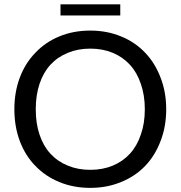

<svg xmlns="http://www.w3.org/2000/svg" viewBox="-20 -867 841 894"><path d="M753.9 -358.4Q753.9 -277.3 727.5 -210Q702.1 -142.6 656.2 -94.7Q609.4 -45.9 543.9 -19.5Q478.5 7.8 400.4 7.8Q321.3 7.8 255.9 -19.5Q191.4 -45.9 144.5 -94.7Q97.7 -142.6 72.3 -210Q46.9 -277.3 46.9 -358.4Q46.9 -438.5 72.3 -505.9Q97.7 -573.2 144.5 -621.1Q191.4 -670.9 255.9 -697.3Q321.3 -724.6 400.4 -724.6Q478.5 -724.6 543.9 -697.3Q609.4 -670.9 656.2 -621.1Q702.1 -573.2 727.5 -505.9Q753.9 -438.5 753.9 -358.4ZM654.3 -358.4Q654.3 -423.8 635.7 -476.6Q618.2 -529.3 585 -565.4Q551.8 -601.6 504.9 -621.1Q458 -640.6 400.4 -640.6Q342.8 -640.6 295.9 -621.1Q248 -601.6 214.8 -565.4Q181.6 -529.3 164.1 -476.6Q146.5 -423.8 146.5 -358.4Q146.5 -292 164.1 -240.2Q181.6 -187.5 214.8 -151.4Q248 -115.2 295.9 -95.7Q342.8 -76.2 400.4 -76.2Q458 -76.2 504.9 -95.7Q551.8 -115.2 585 -151.4Q618.2 -187.5 635.7 -240.2Q654.3 -292 654.3 -358.4ZM261.7 -846.7Q331.1 -846.7 540 -846.7Q540 -834 540 -794.9Q470.7 -794.9 261.7 -794.9Q261.7 -807.6 261.7 -846.7Z"/></svg>

Font: Lato
Style: Regular
Weight: 400
Designer: Lukasz Dziedzic with Adam Twardoch and Botio Nikoltchev
Version: Version 2.015; 2015-08-06; http://www.latofonts.com/